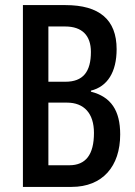

<svg xmlns="http://www.w3.org/2000/svg" viewBox="-20 -734 532 754"><path d="M237 -714H70V0H261C383 0 452 -81 452 -206C452 -300 416 -354 337 -374V-378C402 -394 438 -451 438 -541C438 -657 370 -714 237 -714ZM237 -413H170V-630H236C302 -630 337 -595 337 -530C337 -452 306 -413 237 -413ZM170 -331H243C310 -331 349 -289 349 -212C349 -127 317 -85 252 -85H170Z"/></svg>

Font: Noto Sans Hebrew ExtraCondensed Medium
Style: Regular
Weight: 500
Width: 2
Designer: Monotype Design Team
Foundry: Monotype Imaging Inc.
Version: Version 2.004